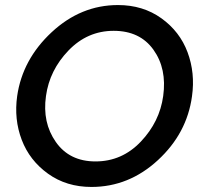

<svg xmlns="http://www.w3.org/2000/svg" viewBox="-20 -735 806 760"><path d="M342 5Q243 5 170 -47.5Q97 -100 66 -181.5Q35 -263 48 -355Q69 -500 184.5 -607.5Q300 -715 447 -715Q546 -715 619 -662.5Q692 -610 722.5 -528Q753 -446 740 -354Q720 -207 605 -101Q490 5 342 5ZM358 -96Q463 -96 537.5 -174.5Q612 -253 626 -355Q641 -463 587.5 -538Q534 -613 430 -613Q326 -613 251 -535Q176 -457 162 -355Q147 -250 201 -173Q255 -96 358 -96Z"/></svg>

Font: Raleway-v4020 SemiBold
Style: Italic
Weight: 600
Italic angle: -12°
Designer: Matt McInerney, Pablo Impallari, Rodrigo Fuenzalida
Foundry: Matt McInerney, Pablo Impallari, Rodrigo Fuenzalida
Version: Version 4.020;PS 004.020;hotconv 1.0.88;makeotf.lib2.5.64775